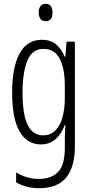

<svg xmlns="http://www.w3.org/2000/svg" viewBox="-20 -752 482 1013"><path d="M201 -542Q247 -542 276 -517.5Q305 -493 321 -453H325L331 -532H375V20Q375 128 329.5 184.5Q284 241 185 241Q119 241 65 210V158Q95 175 123.5 183.5Q152 192 184 192Q252 192 287 154.5Q322 117 322 30V-2Q322 -21 322.5 -43.5Q323 -66 325 -93H322Q305 -46 273.5 -18Q242 10 196 10Q123 10 83.5 -58Q44 -126 44 -264Q44 -398 83.5 -470Q123 -542 201 -542ZM209 -494Q150 -494 124.5 -432.5Q99 -371 99 -264Q99 -147 126 -92.5Q153 -38 207 -38Q247 -38 272.5 -64Q298 -90 310 -134.5Q322 -179 322 -233V-300Q322 -389 295.5 -441.5Q269 -494 209 -494ZM221 -732Q240 -732 248.5 -719Q257 -706 257 -686Q257 -640 221 -640Q203 -640 193.5 -652.5Q184 -665 184 -686Q184 -706 193 -719Q202 -732 221 -732Z"/></svg>

Font: Noto Sans Sinhala ExtraCondensed Light
Style: Regular
Weight: 300
Width: 2
Designer: Jelle Bosma - Monotype Design Team
Foundry: Monotype Imaging Inc.
Version: Version 2.006; ttfautohint (v1.8.4.7-5d5b)